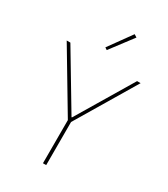

<svg xmlns="http://www.w3.org/2000/svg" viewBox="-223 -1032 993 1134"><g transform="rotate(30 273.0 -465.5)"><path d="M369 -919 350 -931 239 -777 254 -767ZM284 0V-294L525 -698H501L275 -320H272L46 -698H21L262 -294V0Z"/></g></svg>

Font: IBM Plex Thai Thin
Style: Regular
Weight: 100
Designer: Mike Abbink, Paul van der Laan, Pieter van Rosmalen, Ben Mitchell, Mark Frömberg
Foundry: Bold Monday
Version: Version 1.0